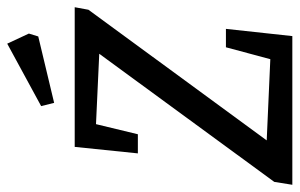

<svg xmlns="http://www.w3.org/2000/svg" viewBox="-171 -661 830 532"><g transform="rotate(-90 244.0 -395.0)"><path d="M121 -71 346 -61 379 -184H430L410 0H-2L6 -50L361 -535L166 -544L138 -428H85L103 -603H490L483 -565ZM216 -696 389 -790 417 -730 409 -704 225 -660Z"/></g></svg>

Font: Grenze
Style: Italic
Weight: 400
Italic angle: -10°
Designer: Renata Polastri
Foundry: Omnibus-Type
Version: Version 1.002; ttfautohint (v1.8)